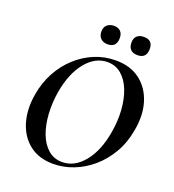

<svg xmlns="http://www.w3.org/2000/svg" viewBox="-146 -923 948 1048"><g transform="rotate(20 327.5 -399.0)"><path d="M281 12Q197 12 142 -31.5Q87 -75 65.5 -149Q44 -223 60 -313Q72 -383 104 -442Q136 -501 183.5 -544.5Q231 -588 289 -612Q347 -636 411 -636Q497 -636 553 -593Q609 -550 631.5 -477Q654 -404 637 -313Q624 -237 589 -177Q554 -117 505 -75Q456 -33 398.5 -10.5Q341 12 281 12ZM324 -14Q395 -14 449.5 -80.5Q504 -147 523 -260Q535 -329 530.5 -392Q526 -455 506.5 -504.5Q487 -554 453 -583Q419 -612 372 -612Q301 -612 247 -546Q193 -480 173 -366Q162 -299 166 -236Q170 -173 189 -123Q208 -73 242 -43.5Q276 -14 324 -14ZM337 -703Q312.2 -703 297.1 -717.5Q282 -731.9 282 -758Q282 -782 297.1 -796Q312.2 -810 337 -810Q362.3 -810 375.7 -796Q389 -782 389 -758Q389 -703 337 -703ZM511.4 -703Q457 -703 457 -758Q457 -782.2 471.3 -795.6Q485.5 -809 511.4 -809Q563 -809 563 -758Q563 -703 511.4 -703Z"/></g></svg>

Font: Cormorant Light
Style: Italic
Weight: 300
Italic angle: -10°
Designer: Christian Thalmann (Catharsis Fonts)
Foundry: Catharsis Fonts
Version: Version 4.000